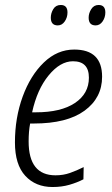

<svg xmlns="http://www.w3.org/2000/svg" viewBox="-20 -741 450 771"><path d="M191 10Q228 10 259 1Q290 -8 315 -21L316 -70Q288 -56 261 -46.5Q234 -37 203 -37Q95 -37 95 -173Q95 -214 101 -245H116Q249 -245 319.5 -296.5Q390 -348 390 -433Q390 -542 278 -542Q210 -542 156 -490Q102 -438 71 -353Q40 -268 40 -169Q40 -80 81.5 -35Q123 10 191 10ZM109 -290Q129 -382 175.5 -438.5Q222 -495 273 -495Q337 -495 337 -429Q337 -365 281 -327.5Q225 -290 124 -290ZM212 -639Q229 -639 240 -655Q251 -671 251 -691Q251 -721 224 -721Q204 -721 194 -704.5Q184 -688 184 -670Q184 -639 212 -639ZM364 -639Q381 -639 392 -655Q403 -671 403 -691Q403 -721 376 -721Q357 -721 346.5 -704.5Q336 -688 336 -670Q336 -639 364 -639Z"/></svg>

Font: Noto Sans Display SemiCondensed Light
Style: Italic
Weight: 300
Width: 4
Italic angle: -12°
Designer: Monotype Design Team
Foundry: Monotype Imaging Inc.
Version: Version 1.900